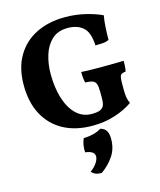

<svg xmlns="http://www.w3.org/2000/svg" viewBox="-141 -784 988 1189"><g transform="rotate(-15 353.5 -189.5)"><path d="M383 9Q276 9 198 -33Q120 -75 77.5 -154Q35 -233 35 -344Q35 -453 80 -529.5Q125 -606 205 -645.5Q285 -685 390 -685Q458 -685 520 -670Q582 -655 626 -634Q620 -600 617.5 -560.5Q615 -521 615 -479Q596 -470 572.5 -468.5Q549 -467 528 -467Q524 -552 487 -584Q450 -616 389 -616Q326 -616 287.5 -580.5Q249 -545 231.5 -488Q214 -431 214 -368Q214 -280 235.5 -211Q257 -142 298 -102.5Q339 -63 397 -63Q431 -63 449 -70Q464 -76 473 -90Q482 -104 482 -143V-181Q482 -215 476 -232Q470 -249 454 -255Q438 -261 407 -262Q400 -288 400 -331Q427 -329 464.5 -328.5Q502 -328 535 -328Q566 -328 605 -328.5Q644 -329 672 -330Q672 -314 671 -296Q670 -278 666 -262Q639 -260 632.5 -247.5Q626 -235 626 -193V-164Q626 -129 629 -109.5Q632 -90 642 -68Q596 -35 529 -13Q462 9 383 9ZM423 39Q449 46 460.5 64.5Q472 83 472 118Q472 179 441 225.5Q410 272 361 306Q319 307 297 281Q326 259 340 237Q354 215 354 197Q354 163 295 156Q293 135 296.5 112.5Q300 90 309 69Q382 66 423 39Z"/></g></svg>

Font: Vollkorn ExtraBold
Style: Regular
Weight: 800
Designer: Friedrich Althausen
Foundry: Friedrich Althausen
Version: Version 5.000; ttfautohint (v1.8.3)